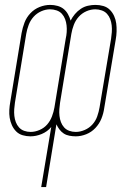

<svg xmlns="http://www.w3.org/2000/svg" viewBox="-20 -548 540 783"><path d="M148 215 189 -30Q173 -11 150 -1.5Q127 8 104 8Q88 8 72.5 3.5Q57 -1 46 -12Q35 -23 28.5 -37.5Q22 -52 19.5 -67.5Q17 -83 18 -100Q19 -117 22 -133L68 -413Q72 -435 80 -456Q88 -477 104 -494Q120 -511 141.5 -519.5Q163 -528 185 -528Q200 -528 214.5 -524Q229 -520 239.5 -511.5Q250 -503 257 -490.5Q264 -478 268 -464Q275 -478 285.5 -490.5Q296 -503 309.5 -512Q323 -521 338.5 -524.5Q354 -528 369 -528Q386 -528 401.5 -523.5Q417 -519 428 -508Q439 -497 445.5 -482.5Q452 -468 454 -452.5Q456 -437 455.5 -420Q455 -403 452 -387L405 -107Q402 -85 393.5 -64Q385 -43 369 -26Q353 -9 331.5 -0.5Q310 8 289 8Q276 8 263 5.5Q250 3 240 -3.5Q230 -10 222.5 -20Q215 -30 210 -41L168 215ZM105 -10Q123 -10 141.5 -18Q160 -26 172.5 -40.5Q185 -55 192 -73.5Q199 -92 202 -110L248 -390Q251 -403 252 -417Q253 -431 251.5 -444.5Q250 -458 245.5 -470Q241 -482 232.5 -491.5Q224 -501 211 -505.5Q198 -510 184 -510Q166 -510 148 -502Q130 -494 117 -479.5Q104 -465 97 -446.5Q90 -428 87 -410L41 -130Q39 -117 38 -103Q37 -89 38.5 -75.5Q40 -62 44.5 -50Q49 -38 57.5 -28.5Q66 -19 78.5 -14.5Q91 -10 105 -10ZM289 -10Q307 -10 325.5 -18Q344 -26 357 -40.5Q370 -55 376.5 -73.5Q383 -92 386 -110L433 -390Q435 -403 436 -417Q437 -431 435.5 -444.5Q434 -458 429.5 -470Q425 -482 416.5 -491.5Q408 -501 395 -505.5Q382 -510 369 -510Q350 -510 332 -502Q314 -494 301 -479.5Q288 -465 281 -446.5Q274 -428 271 -410L225 -130Q223 -117 222 -103Q221 -89 222.5 -75.5Q224 -62 228.5 -50Q233 -38 241.5 -28.5Q250 -19 262.5 -14.5Q275 -10 289 -10Z"/></svg>

Font: Iosevka SS04 Thin Oblique
Style: Regular
Weight: 100
Italic angle: -9°
Monospace: yes
Designer: Belleve Invis
Foundry: Belleve Invis
Version: Version 19.0.0; ttfautohint (v1.8.4)